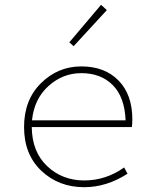

<svg xmlns="http://www.w3.org/2000/svg" viewBox="-20 -766 640 798"><path d="M330 12Q224 12 152 -56Q80 -124 80 -238Q80 -351 150.5 -420.5Q221 -490 318 -490Q415 -490 472.5 -431.5Q530 -373 530 -270Q530 -250 528 -238H112Q113 -135 176 -75.5Q239 -16 330 -16Q420 -16 496 -70L510 -44Q423 12 330 12ZM318 -462Q241 -462 181.5 -408.5Q122 -355 113 -266H502Q498 -363 448.5 -412.5Q399 -462 318 -462ZM286 -574 268 -590 400 -746 424 -724Z"/></svg>

Font: TypoPRO Source Code Pro
Style: Regular
Weight: 200
Monospace: yes
Designer: Paul D. Hunt, Teo Tuominen
Foundry: Adobe Systems Incorporated
Version: Version 2.010;PS 1.0;hotconv 1.0.84;makeotf.lib2.5.63406